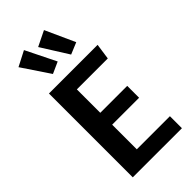

<svg xmlns="http://www.w3.org/2000/svg" viewBox="-295 -1046 1119 1119"><g transform="rotate(-45 265.0 -486.5)"><path d="M64 -925 178 -755 249 -787 157 -973ZM228 -927 333 -760 405 -790 322 -973ZM81 -691V0H486V-99H213V-302H435V-400H213V-593H468L482 -691Z"/></g></svg>

Font: Fira Sans Medium
Style: Regular
Weight: 500
Designer: Carrois Corporate & Edenspiekermann AG
Foundry: Carrois Corporate GbR & Edenspiekermann AG
Version: Version 4.203